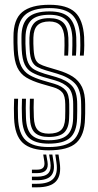

<svg xmlns="http://www.w3.org/2000/svg" viewBox="-20 -628 416 812"><path d="M185.5 7.8Q111 7.8 76.6 -23.6Q42.2 -55 39.5 -128.8Q38.8 -150 38.8 -170.5Q38.8 -191 39.8 -210.5H56.5Q55.5 -192.5 55.5 -171Q55.5 -149.5 56.2 -129.2Q58.8 -62.2 89.4 -34.2Q120 -6.2 185.5 -6.2Q258.2 -6.2 289.6 -34.6Q321 -63 322.8 -126.5Q323.2 -140.2 323.4 -148.5Q323.5 -156.8 323.4 -165.1Q323.2 -173.5 323.2 -187Q323.2 -247.5 297.2 -274.8Q271.2 -302 221.5 -316.5L174 -330.5Q152 -337 137.2 -345.1Q122.5 -353.2 114.8 -370Q107 -386.8 105.5 -418.5Q104.8 -434.8 104.4 -444.8Q104 -454.8 104.5 -469.2Q106 -510.8 125 -531Q144 -551.2 189 -551.2Q228.2 -551.2 247.8 -532.1Q267.2 -513 269.2 -468Q269.8 -458.5 269.6 -436.9Q269.5 -415.2 268 -392.8H251.8Q252.8 -414.2 252.9 -436.6Q253 -459 252.5 -467.5Q250.5 -503.8 235 -520.5Q219.5 -537.2 189 -537.2Q155.8 -537.2 139 -521.4Q122.2 -505.5 121.2 -469.2Q120.8 -454 121.1 -443.8Q121.5 -433.5 122.2 -418.8Q123.8 -391.8 129.6 -377.9Q135.5 -364 147.5 -357.4Q159.5 -350.8 178.8 -345L225.5 -331Q262.2 -320.2 287.8 -303.9Q313.2 -287.5 326.8 -259.9Q340.2 -232.2 340.2 -187Q340.2 -173.2 340.2 -164.9Q340.2 -156.5 340.2 -148.1Q340.2 -139.8 339.5 -126.2Q337.8 -56.8 303.2 -24.5Q268.8 7.8 185.5 7.8ZM185.5 -20.5Q128.5 -20.5 101.9 -45.4Q75.2 -70.2 73 -130Q72.2 -149.8 72.1 -171Q72 -192.2 73 -210.5H89.8Q88.8 -192.2 88.9 -171.4Q89 -150.5 89.8 -130.8Q91.5 -78 114.5 -56.4Q137.5 -34.8 185.5 -34.8Q238.8 -34.8 263.2 -55.9Q287.8 -77 289.2 -127.2Q289.8 -144 289.6 -157Q289.5 -170 289.5 -187Q289.5 -236.2 269.9 -256.8Q250.2 -277.2 213.2 -288L164.8 -301.8Q135.2 -310.5 115.2 -321.8Q95.2 -333 84.6 -355.1Q74 -377.2 71.8 -418Q71 -433 70.9 -445.5Q70.8 -458 70.8 -469.8Q70.5 -528.5 99 -554.1Q127.5 -579.8 189 -579.8Q247.8 -579.8 273.6 -553.1Q299.5 -526.5 302.5 -470.8Q303.2 -458 303 -434.9Q302.8 -411.8 301.2 -392.8H284.8Q285.8 -411.5 286.1 -435.9Q286.5 -460.2 286 -468.5Q283.5 -520.8 260.1 -543.1Q236.8 -565.5 189 -565.5Q136 -565.5 112.4 -542.8Q88.8 -520 87.8 -470.2Q87.2 -454 87.6 -443.5Q88 -433 88.8 -418.5Q90.2 -382 99.2 -362.6Q108.2 -343.2 125.6 -333.6Q143 -324 169.2 -316L217.2 -302.2Q262.2 -289 284.4 -264.9Q306.5 -240.8 306.5 -187Q306.5 -172.8 306.6 -159.1Q306.8 -145.5 306 -127Q304.2 -70.5 276.8 -45.5Q249.2 -20.5 185.5 -20.5ZM185.5 -48.8Q146.2 -48.8 127 -67.2Q107.8 -85.8 106.5 -131.2Q105.8 -152 105.6 -171.4Q105.5 -190.8 106.5 -210.5H123Q122 -190.8 122.2 -172.6Q122.5 -154.5 123.2 -131.8Q124.5 -94.8 139.1 -78.8Q153.8 -62.8 185.5 -62.8Q221.2 -62.8 237.6 -77.5Q254 -92.2 255.5 -127.8Q256.2 -147.8 256.1 -158.1Q256 -168.5 256 -187Q255.8 -222 243.6 -236.8Q231.5 -251.5 205 -259.2L155.5 -273.5Q116.5 -285 91.2 -300.2Q66 -315.5 53.1 -343Q40.2 -370.5 38 -418Q37.2 -436.5 37.1 -447.2Q37 -458 37 -471.2Q36.5 -546 73.9 -576.9Q111.2 -607.8 189 -607.8Q263.5 -607.8 297.4 -576.2Q331.2 -544.8 335.8 -472Q336.5 -460.2 336.4 -436.6Q336.2 -413 334.2 -392.8H317.8Q319.8 -413.8 319.8 -436.9Q319.8 -460 319.2 -471.5Q315.5 -536 285.5 -564.9Q255.5 -593.8 189 -593.8Q117.2 -593.8 85.4 -564.5Q53.5 -535.2 54 -470Q53.8 -458.5 53.9 -446.8Q54 -435 55 -418.2Q57.5 -373.2 69.6 -348.6Q81.8 -324 104.1 -311Q126.5 -298 160.2 -288L209.2 -273.8Q242.2 -264 257.5 -246Q272.8 -228 272.8 -187Q272.8 -173.5 272.9 -165.2Q273 -157 272.9 -148.8Q272.8 -140.5 272.2 -127Q271 -86.5 251.5 -67.6Q232 -48.8 185.5 -48.8ZM213.8 25.5H227.5L232.5 60Q240.2 113.2 217 138.8Q193.8 164.2 136.8 164.2H115V149.2H136.8Q185.8 149.2 205.6 127.5Q225.5 105.8 218.8 60ZM162.8 25.5H175.5L180.8 55.5Q185 79.8 174.1 92Q163.2 104.2 136.8 104.2H115V89.5H136.8Q155.2 89.5 162.6 81.1Q170 72.8 167.5 55.5ZM187.8 25.5H201.5L206.5 57.8Q212.8 96.5 195.8 115.4Q178.8 134.2 136.8 134.2H115V119.2H136.8Q170.8 119.2 184.4 104.4Q198 89.5 193 57.8Z"/></svg>

Font: Big Shoulders Inline Text Thin Medium
Style: Regular
Weight: 500
Version: Version 2.002